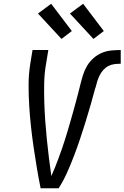

<svg xmlns="http://www.w3.org/2000/svg" viewBox="-20 -1001 662 1021"><path d="M196 0Q185 -54 176 -108Q167 -162 159 -216.5Q151 -271 145 -325.5Q139 -380 135.5 -436Q132 -492 132 -548.5Q132 -605 141 -662L153 -735H237L225 -662Q216 -611 215 -560Q214 -509 215.5 -459Q217 -409 220.5 -359.5Q224 -310 229 -261Q234 -212 240 -163Q246 -114 253 -65Q264 -89 273.5 -113Q283 -137 292 -161.5Q301 -186 309.5 -210Q318 -234 325.5 -258.5Q333 -283 340.5 -307.5Q348 -332 355 -357Q362 -382 369 -406.5Q376 -431 382.5 -455.5Q389 -480 395.5 -504.5Q402 -529 408 -554Q414 -579 422 -604Q430 -629 443.5 -651.5Q457 -674 477.5 -692Q498 -710 522 -720Q546 -730 571.5 -732.5Q597 -735 622 -735V-662Q605 -662 588.5 -660Q572 -658 556.5 -650Q541 -642 529 -628.5Q517 -615 509.5 -599.5Q502 -584 497 -568Q492 -552 488 -535L487 -534Q475 -489 462 -443.5Q449 -398 435 -353Q421 -308 406 -263Q391 -218 374 -173.5Q357 -129 337.5 -85Q318 -41 292 0ZM477 -794 352 -929 422 -981 532 -836ZM307 -794 182 -929 252 -981 362 -836Z"/></svg>

Font: Zed Sans Extended
Style: Italic
Weight: 400
Width: 7
Italic angle: -9°
Designer: Belleve Invis
Foundry: Belleve Invis
Version: Version 1.0.0; ttfautohint (v1.8.4)